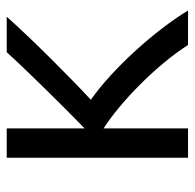

<svg xmlns="http://www.w3.org/2000/svg" viewBox="-24 -538 566 557"><g transform="rotate(-90 258.5 -259.0)"><path d="M165 4V-241C240 -193 347 -90 407 4H507C449 -92 338 -215 248 -278C311 -336 428 -453 489 -522H386C343 -474 236 -365 165 -296V-522H80V4Z"/></g></svg>

Font: Repo
Style: Regular
Weight: 400
Designer: Stefan Peev
Foundry: Context Ltd
Version: Version 0.000